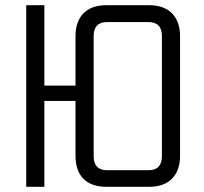

<svg xmlns="http://www.w3.org/2000/svg" viewBox="-20 -720 785 740"><path d="M554 0H391Q332 0 301.5 -31Q271 -62 271 -120V-331H151V0H81V-700H151V-390H271V-580Q271 -637 301.5 -668.5Q332 -700 391 -700H554Q612 -700 643 -668.5Q674 -637 674 -580V-120Q674 -63 643 -31.5Q612 0 554 0ZM552 -635H393Q341 -635 341 -581V-118Q341 -64 393 -64H552Q604 -64 604 -118V-581Q604 -635 552 -635Z"/></svg>

Font: Strong
Style: Regular
Weight: 400
Designer: Roman Shchyukin (Gaslight Type Foundry)
Foundry: Cyreal (www.cyreal.org)
Version: Version 1.001